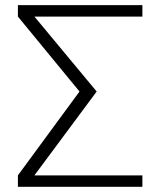

<svg xmlns="http://www.w3.org/2000/svg" viewBox="-20 -718 616 738"><path d="M48.8 -698.2H527.3V-654.3H112.3L351.6 -366.2L112.3 -43.9H527.3V0H48.8V-43.9L285.6 -366.2L48.8 -654.3Z"/></svg>

Font: Sansation Light
Style: Light
Weight: 300
Designer: Bernd Montag
Version: Version 1.301